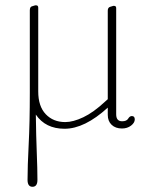

<svg xmlns="http://www.w3.org/2000/svg" viewBox="-20 -470 556 718"><path d="M91.5 -123.5V-431.5Q91.5 -444.5 100 -446.5L111.5 -450Q112 -450 115.5 -450Q123 -450 123 -441V-128Q123 -72.5 151 -43Q179 -13.5 224 -13.5Q253.5 -13.5 291.5 -31.5Q329.5 -49.5 373.5 -90.5L383 -99V-430Q383 -442 392 -444.5L403.5 -448Q404.5 -448 407 -448Q414.5 -448 414.5 -439.5V-42.5Q414.5 -16.5 436.5 -16.5Q453.5 -16.5 459.2 -26.2Q465 -36 473 -36Q484 -36 484 -23.5Q484 -11 470 -0.2Q456 10.5 436 10.5Q412 10.5 397.5 -3.2Q383 -17 383 -40.5V-67.5Q296.5 11.5 221.5 11.5Q150 11.5 114 -41.5Q115 39.5 117.5 100.8Q120 162 120 202.5Q120 228.5 101.5 228.5Q83 228.5 83 202.5Q83 152.5 87.2 70.8Q91.5 -11 91.5 -123.5Z"/></svg>

Font: Fraunces 72pt S100 Thin
Style: Regular
Weight: 100
Version: Version 1.000; ttfautohint (v1.8.3)